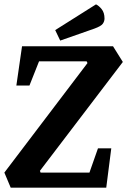

<svg xmlns="http://www.w3.org/2000/svg" viewBox="-20 -860 583 880"><path d="M29 0 0 -69 381 -571 377 -579H159L115 -468H55L81 -648H498L543 -576L163 -77L166 -69H390L429 -180H490L467 0ZM256 -674 233 -722 420 -840Q433 -834 446 -818Q459 -802 459 -775Q459 -762 451 -751Q443 -740 413 -729Z"/></svg>

Font: Faustina Light
Style: Bold Italic
Weight: 700
Italic angle: -8°
Version: Version 1.200